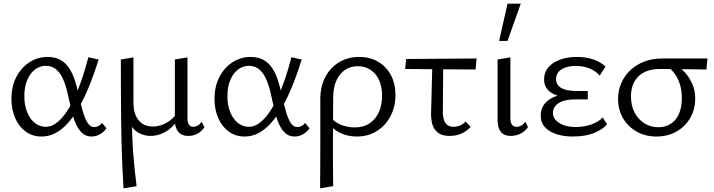

<svg xmlns="http://www.w3.org/2000/svg" viewBox="-20 -731 3865 1040"><path d="M205.2 8.5Q155.5 8.5 118.8 -18.5Q82.1 -45.4 62 -91.8Q41.9 -138.2 41.9 -195.3Q41.9 -263.6 68.9 -314.8Q95.9 -366 140.4 -394.3Q184.8 -422.6 236.9 -422.6Q278.2 -422.6 306.3 -407.1Q334.4 -391.6 352.8 -364.5Q371.3 -337.3 383.5 -301.7Q395.6 -266.1 404.2 -226Q416.7 -170 428.3 -129Q439.8 -87.9 454.7 -65.2Q469.6 -42.5 490.9 -42.5Q501.2 -42.5 512.5 -48Q523.9 -53.5 532.4 -65.1L556.6 -36.6Q545 -18.1 523.2 -4.8Q501.4 8.5 475.1 8.5Q446 8.5 425.8 -9.6Q405.6 -27.7 391.9 -57.8Q378.2 -87.9 368.9 -125.7Q359.5 -163.5 351.1 -203.8Q341.2 -253.9 326 -292.4Q310.8 -330.9 287.1 -352.7Q263.4 -374.5 227.1 -374.5Q196.9 -374.5 170.3 -354.9Q143.6 -335.3 127.7 -298.3Q111.8 -261.3 111.8 -208.7Q111.8 -162.3 126.6 -124.7Q141.4 -87.1 167.9 -65.6Q194.5 -44.1 228.6 -44.1Q255.5 -44.1 281.7 -62.2Q307.9 -80.4 332.5 -113.7Q357.2 -147.1 379.7 -193.8Q402.2 -240.5 422 -298Q441.8 -355.5 458.6 -421L514.4 -408.7Q492.5 -338.2 467.6 -275.6Q442.8 -213.1 414.3 -160.9Q385.8 -108.6 353.4 -70.7Q321 -32.7 284.2 -12.1Q247.4 8.5 205.2 8.5Z M649.1 289Q638.5 114.5 636.5 -59.9Q634.5 -234.2 634.5 -408.7L702.8 -420.2V-173.9Q702.8 -114.4 730.4 -80Q758 -45.7 807.8 -45.7Q832.9 -45.7 860.4 -55.8Q887.8 -65.8 911.9 -87.4Q936 -109 949.5 -143.7L968.3 -127.8Q949.9 -83.8 922.3 -54.1Q894.7 -24.5 862.5 -9.6Q830.4 5.2 796.4 5.2Q761.4 5.2 730.7 -11.5Q700 -28.1 684.3 -63.6L695.1 -73.9Q694.9 10.5 701.7 100.2Q708.5 189.9 720.1 277.5ZM1000 5.2Q976.4 5.2 960.2 -4.7Q944.1 -14.5 935.6 -33.7Q927.2 -52.9 927.2 -80.2V-408.7L995.5 -420.2V-90.5Q995.5 -67.7 1003.3 -55.9Q1011.1 -44.1 1027.7 -44.1Q1039.5 -44.1 1051.4 -51Q1063.4 -58 1072.2 -71.3L1087.2 -42.8Q1074.6 -21.4 1051.7 -8.1Q1028.7 5.2 1000 5.2Z M1305.2 8.5Q1255.5 8.5 1218.8 -18.5Q1182.1 -45.4 1162 -91.8Q1141.9 -138.2 1141.9 -195.3Q1141.9 -263.6 1168.9 -314.8Q1195.9 -366 1240.4 -394.3Q1284.8 -422.6 1336.9 -422.6Q1378.2 -422.6 1406.3 -407.1Q1434.4 -391.6 1452.8 -364.5Q1471.3 -337.3 1483.5 -301.7Q1495.6 -266.1 1504.2 -226Q1516.7 -170 1528.3 -129Q1539.8 -87.9 1554.7 -65.2Q1569.6 -42.5 1590.9 -42.5Q1601.2 -42.5 1612.5 -48Q1623.9 -53.5 1632.4 -65.1L1656.6 -36.6Q1645 -18.1 1623.2 -4.8Q1601.4 8.5 1575.1 8.5Q1546 8.5 1525.8 -9.6Q1505.6 -27.7 1491.9 -57.8Q1478.2 -87.9 1468.9 -125.7Q1459.5 -163.5 1451.1 -203.8Q1441.2 -253.9 1426 -292.4Q1410.8 -330.9 1387.1 -352.7Q1363.4 -374.5 1327.1 -374.5Q1296.9 -374.5 1270.3 -354.9Q1243.6 -335.3 1227.7 -298.3Q1211.8 -261.3 1211.8 -208.7Q1211.8 -162.3 1226.6 -124.7Q1241.4 -87.1 1267.9 -65.6Q1294.5 -44.1 1328.6 -44.1Q1355.5 -44.1 1381.7 -62.2Q1407.9 -80.4 1432.5 -113.7Q1457.2 -147.1 1479.7 -193.8Q1502.2 -240.5 1522 -298Q1541.8 -355.5 1558.6 -421L1614.4 -408.7Q1592.5 -338.2 1567.6 -275.6Q1542.8 -213.1 1514.3 -160.9Q1485.8 -108.6 1453.4 -70.7Q1421 -32.7 1384.2 -12.1Q1347.4 8.5 1305.2 8.5Z M1713.9 289Q1714.5 227.5 1714.7 166Q1715 104.5 1715 44Q1715 -16.5 1715 -76Q1715 -135.6 1715 -193.4Q1715 -263.8 1742.7 -315.2Q1770.5 -366.6 1817.9 -394.6Q1865.4 -422.6 1925 -422.6Q1984.4 -422.6 2028.4 -396.5Q2072.4 -370.5 2097.2 -324.3Q2122.1 -278.2 2122.1 -216.1Q2122.1 -153.3 2095.4 -102Q2068.6 -50.8 2021.4 -21.2Q1974.2 8.5 1912.7 8.5Q1864.5 8.5 1823.1 -10.8Q1781.8 -30.1 1760.1 -64.7L1778.5 -87.5Q1799.4 -64.6 1833.5 -52.7Q1867.7 -40.8 1901.3 -40.8Q1948.8 -40.8 1981.8 -62.9Q2014.8 -84.9 2032.1 -123.5Q2049.5 -162.1 2049.5 -211.5Q2049.5 -287.3 2012.6 -329.8Q1975.8 -372.3 1917.4 -372.3Q1878.7 -372.3 1849 -352.3Q1819.4 -332.4 1802.4 -295.5Q1785.5 -258.5 1784.9 -205.9Q1784.4 -142.2 1784.1 -88.5Q1783.8 -34.9 1783.5 12.2Q1783.3 59.3 1783.3 102.8Q1783.3 146.4 1783.8 189.1Q1784.4 231.8 1784.9 277.5Z M2174.5 -357.3 2180 -411.5 2561.6 -414.2 2556.2 -354.5ZM2314.8 -111.1 2322.5 -408.7H2381L2378.7 -121.5Q2378.7 -104.3 2383.2 -86.4Q2387.7 -68.5 2400.2 -56.3Q2412.7 -44.1 2436.7 -44.1Q2453.9 -44.1 2471.6 -51.2Q2489.4 -58.4 2502.1 -73.1L2529.2 -43.7Q2511.5 -22.5 2482 -8.6Q2452.5 5.2 2415.5 5.2Q2382.9 5.2 2362.5 -6Q2342.1 -17.2 2331.8 -35.2Q2321.5 -53.2 2318.2 -73.4Q2314.8 -93.5 2314.8 -111.1Z M2745.5 5.2Q2710.9 5.2 2693.1 -16.5Q2675.3 -38.3 2675.3 -80.2V-408.7L2744.6 -420.2V-90.5Q2744.6 -67.7 2752.9 -55.9Q2761.2 -44.1 2778.7 -44.1Q2791.4 -44.1 2803.8 -51Q2816.2 -58 2825.9 -71.3L2839.8 -42.8Q2826.3 -21.4 2801.3 -8.1Q2776.4 5.2 2745.5 5.2ZM2683.5 -509.1 2729.2 -711H2800.6L2728.9 -509.1Z M3081.5 8.5Q3035.8 8.5 2996.2 -3.7Q2956.5 -15.9 2932.7 -41Q2908.9 -66 2908.9 -104.9Q2908.9 -160.5 2956.3 -192.5Q3003.7 -224.5 3093.1 -224.5V-200.4Q3045.1 -200.4 3007.7 -210.5Q2970.4 -220.7 2948.7 -243Q2927.1 -265.4 2927.1 -300.8Q2927.1 -338.4 2949.7 -365.5Q2972.3 -392.5 3012.5 -407.6Q3052.7 -422.6 3103.4 -422.6Q3154.6 -422.6 3193.3 -409.4Q3231.9 -396.2 3259.7 -370.4L3228.2 -321.5Q3207.6 -346.1 3174 -360Q3140.5 -373.9 3096.8 -373.9Q3068.7 -373.9 3044.9 -366.1Q3021 -358.3 3006.5 -342.7Q2992.1 -327.2 2992.1 -302.5Q2992.1 -270.7 3020.1 -254.5Q3048.2 -238.2 3102.5 -238.2H3163.9V-192.7H3102.5Q3035.5 -192.7 3005.2 -172.2Q2975 -151.6 2975 -119.1Q2975 -97.3 2990.8 -80Q3006.5 -62.6 3034.1 -52.8Q3061.7 -43 3097.2 -43Q3143.5 -43 3182.1 -56.5Q3220.7 -69.9 3245.3 -95L3268 -57.5Q3246.6 -31.1 3199.1 -11.3Q3151.6 8.5 3081.5 8.5Z M3535.5 8.5Q3475.6 8.5 3428.4 -18.3Q3381.2 -45.1 3354.5 -91.1Q3327.9 -137.1 3327.9 -194.5Q3327.9 -253.8 3356.9 -303.6Q3385.8 -353.5 3440.3 -383.8Q3494.7 -414.2 3570.5 -414.2H3812L3806.5 -354.5Q3742.8 -355.6 3679.6 -356.5Q3616.5 -357.3 3554.7 -357.3Q3479.5 -357.3 3438.6 -317.7Q3397.8 -278.2 3397.8 -208.1Q3397.8 -159.1 3417.2 -121.6Q3436.6 -84.2 3470.5 -63Q3504.3 -41.9 3545.8 -41.9Q3583.9 -41.9 3612.6 -60Q3641.3 -78.2 3657.2 -113.1Q3673.2 -148.1 3673.2 -198.3Q3673.2 -240.6 3663.3 -272.8Q3653.5 -305 3636.1 -329.5Q3618.8 -353.9 3596 -371.7L3647.6 -378.9Q3670.5 -361.5 3693 -335.2Q3715.4 -308.9 3730.6 -274.7Q3745.8 -240.5 3745.8 -196.6Q3745.8 -138 3718.3 -91.3Q3690.7 -44.5 3643.5 -18Q3596.2 8.5 3535.5 8.5Z"/></svg>

Font: Ysabeau
Style: Bold
Weight: 700
Designer: Christian Thalmann (Catharsis Fonts)
Version: Version 2.000;gftools[0.9.27.dev2+g8671c4b]